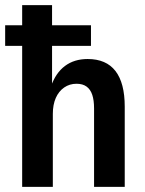

<svg xmlns="http://www.w3.org/2000/svg" viewBox="-22 -725 563 745"><path d="M64 0V-547H-2V-627H64V-705H180V-627H331V-547H180V-390H176Q194 -442 230 -469Q266 -496 318 -496Q390 -496 426 -449.5Q462 -403 462 -311V0H343V-304Q343 -336 336 -357Q329 -378 314 -389Q299 -400 275 -400Q248 -400 227 -385.5Q206 -371 194.5 -345Q183 -319 183 -283V0Z"/></svg>

Font: Nunito Sans 10pt Condensed
Style: Bold
Weight: 700
Width: 3
Designer: Vernon Adams
Foundry: Vernon Adams
Version: Version 3.101;gftools[0.9.27]